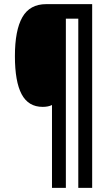

<svg xmlns="http://www.w3.org/2000/svg" viewBox="-20 -831 538 927"><path d="M425 76H358V-741H298V76H231V-324Q213 -315 186 -315Q117 -315 84.5 -376Q52 -437 52 -560Q52 -685 88 -748Q124 -811 203 -811H425Z"/></svg>

Font: Noto Sans Tamil UI ExtraCondensed SemiBold
Style: Regular
Weight: 600
Width: 2
Designer: Jelle Bosma - Monotype Design Team
Foundry: Monotype Imaging Inc.
Version: Version 2.004; ttfautohint (v1.8.4.7-5d5b)